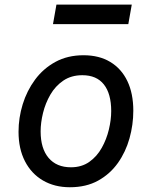

<svg xmlns="http://www.w3.org/2000/svg" viewBox="-20 -772 640 808"><path d="M274 16Q209.5 16 160.8 -12.5Q112 -41 85 -93.5Q58 -146 58 -217.5Q58 -276 75.5 -333Q93 -390 127.5 -436.8Q162 -483.5 213.2 -511.5Q264.5 -539.5 331.5 -539.5Q397.5 -539.5 444.2 -511.2Q491 -483 516 -430.8Q541 -378.5 541 -306Q541 -247 525 -189.8Q509 -132.5 476 -86Q443 -39.5 392.8 -11.8Q342.5 16 274 16ZM278.5 -68Q323.5 -68 355.8 -90.8Q388 -113.5 408.2 -149.8Q428.5 -186 438.2 -227Q448 -268 448 -304.5Q448 -377.5 417.2 -416.5Q386.5 -455.5 326.5 -455.5Q280 -455.5 246.5 -432.8Q213 -410 192 -373.8Q171 -337.5 161 -296.5Q151 -255.5 151 -219Q151 -147 184.5 -107.5Q218 -68 278.5 -68ZM203 -670.5 217.5 -752.5H534.5L520 -670.5Z"/></svg>

Font: Google Sans Code
Style: Italic
Weight: 400
Italic angle: -10°
Monospace: yes
Designer: Google Sans Code Authors
Foundry: Google LLC
Version: Version 6.000